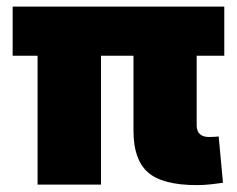

<svg xmlns="http://www.w3.org/2000/svg" viewBox="-20 -549 705 571"><path d="M565.4 1.5Q462.9 1.5 419.9 -36.6Q377 -74.7 377 -159.2V-491.7H564.9V-175.8Q564.9 -159.2 574.2 -150.4Q583.5 -141.6 601.1 -141.6Q608.4 -141.6 617.4 -142.1Q626.5 -142.6 630.4 -143.1L643.1 -5.4Q629.9 -3.4 608.6 -1Q587.4 1.5 565.4 1.5ZM91.8 0V-491.7H280.3V0ZM17.6 -383.3V-529.3H647V-383.3Z"/></svg>

Font: Inter 24pt Black
Style: Regular
Weight: 900
Designer: Rasmus Andersson
Foundry: rsms
Version: Version 4.001;git-66647c0bb